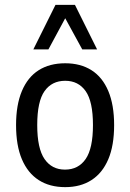

<svg xmlns="http://www.w3.org/2000/svg" viewBox="-20 -760 535 789"><path d="M248 9Q184 9 139 -20Q94 -49 70 -105.5Q46 -162 46 -246Q46 -329 70 -386Q94 -443 139 -471.5Q184 -500 248 -500Q311 -500 356 -471.5Q401 -443 425 -386Q449 -329 449 -246Q449 -162 425 -105.5Q401 -49 356 -20Q311 9 248 9ZM247 -63Q302 -63 332 -106.5Q362 -150 362 -246Q362 -343 332 -385.5Q302 -428 248 -428Q193 -428 163 -385.5Q133 -343 133 -246Q133 -150 163 -106.5Q193 -63 247 -63ZM117 -557 208 -740H288L379 -557H318L248 -685L179 -557Z"/></svg>

Font: Nunito Sans 10pt Condensed Medium
Style: Regular
Weight: 500
Width: 3
Designer: Vernon Adams
Foundry: Vernon Adams
Version: Version 3.101;gftools[0.9.27]